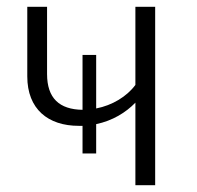

<svg xmlns="http://www.w3.org/2000/svg" viewBox="-20 -543 579 563"><path d="M377 -523V-294C352 -260 309 -234 262 -225V-382H222V-221C154 -222 118 -255 118 -326V-523H60V-319C60 -223 121 -174 211 -174H222V-93H262V-179C310 -189 349 -213 377 -242V0H435V-523Z"/></svg>

Font: FiraGO Light
Style: Regular
Weight: 300
Designer: bBox Type
Foundry: bBox Type GmbH
Version: Version 1.001;PS 001.001;hotconv 1.0.88;makeotf.lib2.5.64775